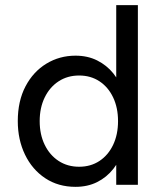

<svg xmlns="http://www.w3.org/2000/svg" viewBox="-20 -717 627 745"><path d="M273 8Q206 8 155.5 -25.5Q105 -59 77 -117Q49 -175 49 -247Q49 -325 79 -382Q109 -439 160 -470Q211 -501 273 -501Q320 -501 357 -482.5Q394 -464 419.5 -432.5Q445 -401 455 -362L431 -346V-697H515V0H431V-147L459 -138Q446 -95 420 -62Q394 -29 357 -10.5Q320 8 273 8ZM287 -70Q332 -70 366 -92.5Q400 -115 419 -155Q438 -195 438 -247Q438 -299 419 -339Q400 -379 366 -401.5Q332 -424 287 -424Q242 -424 207.5 -401.5Q173 -379 153.5 -339Q134 -299 134 -247Q134 -195 153.5 -155Q173 -115 207.5 -92.5Q242 -70 287 -70Z"/></svg>

Font: Hanken Grotesk
Style: Regular
Weight: 400
Designer: Alfredo Marco Pradil
Foundry: Hanken Design Co.
Version: Version 3.013